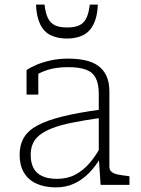

<svg xmlns="http://www.w3.org/2000/svg" viewBox="-20 -801 612 832"><path d="M415 -326V-290Q345 -280 293 -269.5Q241 -259 206.5 -245.5Q172 -232 151.5 -215.5Q131 -199 122 -178Q113 -157 113 -130Q113 -96 125 -73Q137 -50 162.5 -38Q188 -26 227 -26Q272 -26 306 -44Q340 -62 367 -93Q394 -124 415 -163V-116Q393 -79 365 -50.5Q337 -22 301.5 -5.5Q266 11 222 11Q173 11 137.5 -5.5Q102 -22 83.5 -53.5Q65 -85 65 -130Q65 -173 83.5 -204.5Q102 -236 143.5 -258Q185 -280 252 -296.5Q319 -313 415 -326ZM416 0 408 -119V-122V-393Q408 -437 395 -462.5Q382 -488 353 -499Q324 -510 275 -510Q221 -510 183 -497Q145 -484 122 -466Q119 -471 119.5 -476.5Q120 -482 123.5 -487.5Q127 -493 133 -496.5Q139 -500 146 -499V-391H95V-497Q110 -508 136.5 -519.5Q163 -531 198.5 -539Q234 -547 275 -547Q315 -547 348 -540Q381 -533 404.5 -516.5Q428 -500 441 -472.5Q454 -445 454 -405V-79Q454 -64 464 -56Q474 -48 492 -44.5Q510 -41 536 -38L541 -37V0ZM270 -634Q311 -634 340 -648.5Q369 -663 385.5 -696Q402 -729 404 -781H369Q365 -745 354.5 -723Q344 -701 324 -691.5Q304 -682 271 -682Q238 -682 218 -691.5Q198 -701 187.5 -723Q177 -745 173 -781H136Q138 -729 154 -696Q170 -663 199.5 -648.5Q229 -634 270 -634Z"/></svg>

Font: Roboto Serif 20pt Thin
Style: Regular
Weight: 250
Version: Version 1.008